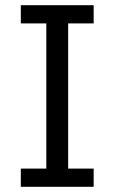

<svg xmlns="http://www.w3.org/2000/svg" viewBox="-20 -718 440 738"><path d="M340 0H60V-70H158V-628H60V-698H340V-628H242V-70H340Z"/></svg>

Font: Aneliza
Style: Regular
Weight: 400
Designer: Mike Abbink, Paul van der Laan, Pieter van Rosmalen
Foundry: Bold Monday
Version: Version 3.0